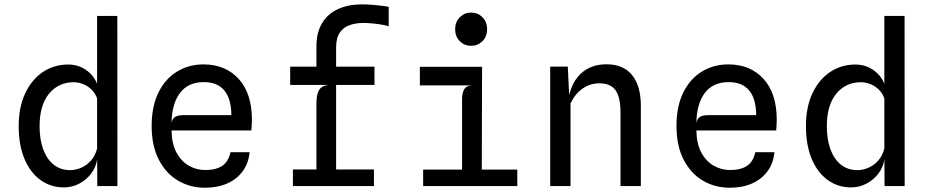

<svg xmlns="http://www.w3.org/2000/svg" viewBox="-20 -851 4240 878"><path d="M272.5 6Q211.5 6 164.8 -28Q118 -62 91.8 -124.8Q65.5 -187.5 65.5 -274.5Q65.5 -361 95.2 -424.2Q125 -487.5 176.2 -521.8Q227.5 -556 292 -556Q326.5 -556 355.2 -541.8Q384 -527.5 403.8 -503Q423.5 -478.5 430.5 -446.5L459.5 -430L426.5 -392.5Q419 -420.5 401.2 -438.8Q383.5 -457 361.2 -466Q339 -475 317 -475Q247.5 -475 204.2 -422.5Q161 -370 161 -273Q161 -213.5 177.5 -168.5Q194 -123.5 225.2 -98.2Q256.5 -73 301 -73Q326 -73 351 -83.8Q376 -94.5 395.8 -116.5Q415.5 -138.5 424 -171.5L429 -142L424.5 -123.5Q419 -86 396.5 -56.8Q374 -27.5 341.5 -10.8Q309 6 272.5 6ZM425 0 424 -171.5V-778H516.5L517 0Z M917 7.5Q849.5 7.5 794.2 -25Q739 -57.5 706.2 -120.8Q673.5 -184 673.5 -275.5Q673.5 -364 704.2 -427Q735 -490 788.8 -523.2Q842.5 -556.5 911 -556.5Q1011 -556.5 1071.5 -490.2Q1132 -424 1132 -303Q1132 -287 1131 -276.5Q1130 -266 1129.5 -254.5H764.5Q765.5 -193 787.2 -153Q809 -113 843.8 -93.2Q878.5 -73.5 918.5 -73.5Q967.5 -73.5 996 -92.5Q1024.5 -111.5 1034 -155H1121.5Q1116.5 -104 1089.8 -67.8Q1063 -31.5 1019 -12Q975 7.5 917 7.5ZM764.5 -289Q768.5 -310 782 -317.2Q795.5 -324.5 818.5 -324.5H1038Q1037.5 -399 1006 -437.2Q974.5 -475.5 912 -475.5Q840 -475.5 802.8 -425.5Q765.5 -375.5 764.5 -289Z M1427 -12.5V-379Q1427 -416.5 1437.8 -437.2Q1448.5 -458 1480.5 -462.5L1427 -523.5V-638Q1427 -703.5 1453.5 -746.2Q1480 -789 1526.8 -810Q1573.5 -831 1634 -831Q1658 -831 1682.8 -829Q1707.5 -827 1727.5 -824.5Q1747.5 -822 1757.5 -819.5V-730.5Q1747.5 -734.5 1727.5 -738Q1707.5 -741.5 1684.2 -743.8Q1661 -746 1640.5 -746Q1607 -746 1579 -736.2Q1551 -726.5 1534 -702Q1517 -677.5 1517 -633.5V-12.5ZM1319.5 0V-76H1690V0ZM1307 -462.5V-546H1692.5V-462.5Z M2093 -13V-399Q2093 -424 2102 -441.2Q2111 -458.5 2137 -460.5L2093 -477.5L2089.5 -520L2184.5 -545.5L2183 -13ZM1915 0V-75.5H2345.5V0ZM1900 -460.5V-545.5H2184.5L2161 -460.5ZM2134.5 -641.5Q2104 -641.5 2082.8 -662.5Q2061.5 -683.5 2061.5 -717Q2061.5 -751 2082.8 -772.2Q2104 -793.5 2134.5 -793.5Q2165 -793.5 2186.2 -772.2Q2207.5 -751 2207.5 -717Q2207.5 -683.5 2186 -662.5Q2164.5 -641.5 2134.5 -641.5Z M2496 0V-546.5H2576.5L2586 -348.5L2576.5 -382Q2587.5 -466.5 2633.5 -511.8Q2679.5 -557 2754 -557Q2830 -557 2870.2 -508Q2910.5 -459 2910.5 -367V0H2817.5V-336.5Q2817.5 -406.5 2794.8 -438.2Q2772 -470 2721 -470Q2678.5 -470 2644 -445.8Q2609.5 -421.5 2589 -378.5V0Z M3317 7.5Q3249.5 7.5 3194.2 -25Q3139 -57.5 3106.2 -120.8Q3073.5 -184 3073.5 -275.5Q3073.5 -364 3104.2 -427Q3135 -490 3188.8 -523.2Q3242.5 -556.5 3311 -556.5Q3411 -556.5 3471.5 -490.2Q3532 -424 3532 -303Q3532 -287 3531 -276.5Q3530 -266 3529.5 -254.5H3164.5Q3165.5 -193 3187.2 -153Q3209 -113 3243.8 -93.2Q3278.5 -73.5 3318.5 -73.5Q3367.5 -73.5 3396 -92.5Q3424.5 -111.5 3434 -155H3521.5Q3516.5 -104 3489.8 -67.8Q3463 -31.5 3419 -12Q3375 7.5 3317 7.5ZM3164.5 -289Q3168.5 -310 3182 -317.2Q3195.5 -324.5 3218.5 -324.5H3438Q3437.5 -399 3406 -437.2Q3374.5 -475.5 3312 -475.5Q3240 -475.5 3202.8 -425.5Q3165.5 -375.5 3164.5 -289Z M3872.5 6Q3811.5 6 3764.8 -28Q3718 -62 3691.8 -124.8Q3665.5 -187.5 3665.5 -274.5Q3665.5 -361 3695.2 -424.2Q3725 -487.5 3776.2 -521.8Q3827.5 -556 3892 -556Q3926.5 -556 3955.2 -541.8Q3984 -527.5 4003.8 -503Q4023.5 -478.5 4030.5 -446.5L4059.5 -430L4026.5 -392.5Q4019 -420.5 4001.2 -438.8Q3983.5 -457 3961.2 -466Q3939 -475 3917 -475Q3847.5 -475 3804.2 -422.5Q3761 -370 3761 -273Q3761 -213.5 3777.5 -168.5Q3794 -123.5 3825.2 -98.2Q3856.5 -73 3901 -73Q3926 -73 3951 -83.8Q3976 -94.5 3995.8 -116.5Q4015.5 -138.5 4024 -171.5L4029 -142L4024.5 -123.5Q4019 -86 3996.5 -56.8Q3974 -27.5 3941.5 -10.8Q3909 6 3872.5 6ZM4025 0 4024 -171.5V-778H4116.5L4117 0Z"/></svg>

Font: Spline Sans Mono
Style: Regular
Weight: 400
Monospace: yes
Designer: Eben Sorkin, Mirko Velimirovic
Foundry: Sorkin Type
Version: Version 1.004